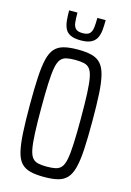

<svg xmlns="http://www.w3.org/2000/svg" viewBox="-133 -952 701 1025"><g transform="rotate(15 217.5 -439.0)"><path d="M217 8Q171 8 140 0Q109 -8 90 -29Q71 -50 61.5 -89.5Q52 -129 48.5 -191Q45 -253 45 -344Q45 -435 48.5 -497Q52 -559 61.5 -598.5Q71 -638 90 -659Q109 -680 140 -688Q171 -696 217 -696Q263 -696 294 -688Q325 -680 344 -659Q363 -638 373 -598.5Q383 -559 386.5 -497Q390 -435 390 -344Q390 -253 386.5 -191Q383 -129 373 -89.5Q363 -50 344 -29Q325 -8 294.5 0Q264 8 217 8ZM217 -49Q246 -49 266 -53.5Q286 -58 298 -73Q310 -88 316 -119.5Q322 -151 324.5 -205.5Q327 -260 327 -344Q327 -428 324.5 -482.5Q322 -537 316 -568.5Q310 -600 298 -615Q286 -630 266 -634.5Q246 -639 217 -639Q188 -639 168.5 -634.5Q149 -630 137 -615Q125 -600 119 -568.5Q113 -537 110.5 -482.5Q108 -428 108 -344Q108 -260 110.5 -205.5Q113 -151 119 -119.5Q125 -88 137 -73Q149 -58 168.5 -53.5Q188 -49 217 -49ZM217 -747Q182 -747 161 -757Q140 -767 131 -786Q122 -805 119.5 -830Q117 -855 117 -886H163Q163 -853 165.5 -831Q168 -809 179.5 -798Q191 -787 217 -787Q244 -787 255.5 -798Q267 -809 270 -831Q273 -853 273 -886H319Q319 -855 316.5 -830Q314 -805 304.5 -786.5Q295 -768 274.5 -757.5Q254 -747 217 -747Z"/></g></svg>

Font: Saira ExtraCondensed
Style: Regular
Weight: 400
Width: 2
Designer: Hector Gatti with collaboration of the Omnibus-Type team
Foundry: Omnibus-Type
Version: Version 1.101